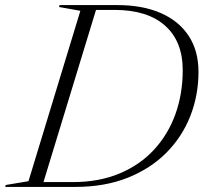

<svg xmlns="http://www.w3.org/2000/svg" viewBox="-62 -735 810 755"><path d="M254 -692.5 170 -707.5 172.5 -715H400Q498 -715 569.5 -684Q641 -653 679.8 -594.2Q718.5 -535.5 718.5 -452.5Q718.5 -360 686.2 -278.2Q654 -196.5 591.8 -134Q529.5 -71.5 439.5 -35.8Q349.5 0 234 0H-41.5L-39.5 -7.5L50 -22.5ZM224.5 -19Q327.5 -19 408 -52.8Q488.5 -86.5 543.8 -146.5Q599 -206.5 627.8 -286.2Q656.5 -366 656.5 -459Q656.5 -572.5 587 -634.2Q517.5 -696 388.5 -696H315.5L109 -19Z"/></svg>

Font: Newsreader 72pt Light
Style: Italic
Weight: 300
Italic angle: -17°
Designer: Hugues Gentile
Foundry: Production Type
Version: Version 1.003; ttfautohint (v1.8.3)